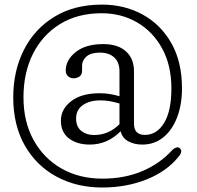

<svg xmlns="http://www.w3.org/2000/svg" viewBox="-20 -697 856 834"><path d="M609.5 -111Q661 -111 692.8 -163Q724.5 -215 724.5 -313Q724.5 -413 684.5 -486.2Q644.5 -559.5 575.8 -599.5Q507 -639.5 421.5 -639.5Q317.5 -639.5 241.2 -592.8Q165 -546 123.5 -463.8Q82 -381.5 82 -274Q82 -168 125.8 -88.8Q169.5 -9.5 246.8 34.8Q324 79 425 79Q521 79 598.2 46.2Q675.5 13.5 729 -46Q736.5 -53.5 745.8 -56.2Q755 -59 761.5 -52.5Q775 -39.5 757 -18Q706 46.5 617.8 82Q529.5 117.5 423.5 117.5Q313 117.5 225.5 70.2Q138 23 87.8 -65Q37.5 -153 37.5 -274Q37.5 -388.5 83.5 -479.8Q129.5 -571 216 -624Q302.5 -677 423 -677Q520.5 -677 599.2 -634Q678 -591 724.2 -509.8Q770.5 -428.5 770.5 -313.5Q770.5 -243 749.5 -187.8Q728.5 -132.5 689.8 -100.8Q651 -69 598 -69Q562.5 -69 536.8 -83.5Q511 -98 504 -127Q447 -69 369.5 -69Q315 -69 279.8 -95.5Q244.5 -122 244.5 -173Q244.5 -223 289.2 -257.5Q334 -292 412.5 -292Q435.5 -292 457.5 -288.5Q479.5 -285 499 -279V-387.5Q499 -426 476.5 -447.2Q454 -468.5 413.5 -468.5Q375 -468.5 355.8 -451.8Q336.5 -435 336.5 -411.5V-388.5Q336.5 -373 325.8 -365Q315 -357 299.5 -357Q285.5 -357 275.5 -366Q265.5 -375 265.5 -390Q265.5 -436.5 309 -471Q352.5 -505.5 428.5 -505.5Q492 -505.5 527 -474Q562 -442.5 562 -388V-159.5Q562 -111 609.5 -111ZM310.5 -182.5Q310.5 -146.5 333 -128.5Q355.5 -110.5 388.5 -110.5Q452 -110.5 499 -157.5V-247.5Q480 -253 460 -257Q440 -261 417 -261Q368.5 -261 339.5 -240.2Q310.5 -219.5 310.5 -182.5Z"/></svg>

Font: Fraunces 72pt SuperSoft Light
Style: Regular
Weight: 300
Version: Version 1.000;[0bf87f6ff]